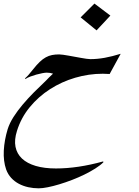

<svg xmlns="http://www.w3.org/2000/svg" viewBox="-139 -711 761 1053"><path d="M466.3 -625.5 390.6 -544.4 303.2 -615.7 378.9 -691.4ZM428.2 178.7Q411.1 195.8 383.8 213.1Q356.4 230.5 324 246.3Q291.5 262.2 255.9 275.9Q220.2 289.6 186.3 299.8Q152.3 310.1 123 315.9Q93.8 321.8 73.2 321.8Q43.9 321.8 16.1 315.7Q-11.7 309.6 -35.6 296.9Q-59.6 284.2 -77.6 264.6Q-95.7 245.1 -105.5 217.8Q-121.1 172.4 -118.2 115Q-115.2 57.6 -96.7 -3.4Q-86.4 -35.6 -65.2 -69.1Q-43.9 -102.5 -15.6 -136.2Q12.7 -169.9 46.1 -203.6Q79.6 -237.3 114.3 -270Q120.6 -276.9 129.4 -285.6Q138.2 -294.4 151.9 -307.1Q135.7 -312.5 117.2 -312.5Q108.4 -312.5 92.8 -309.6Q77.1 -306.6 59.8 -301.8Q42.5 -296.9 26.4 -290.8Q10.3 -284.7 0.5 -277.8L-2 -281.2Q6.3 -288.1 17.1 -300Q27.8 -312 42 -330.1Q62 -355.5 78.9 -371.6Q95.7 -387.7 112.3 -396.7Q128.9 -405.8 146.5 -409.2Q164.1 -412.6 185.5 -412.6Q193.8 -412.6 207.5 -410.6Q221.2 -408.7 237.3 -405.8Q253.4 -402.8 271 -399.7Q288.6 -396.5 304.7 -393.6Q320.8 -390.6 334.5 -388.7Q348.1 -386.7 356.4 -386.7Q394.5 -386.7 435.1 -394Q475.6 -401.4 522.9 -416L462.4 -305.2Q443.4 -306.6 424.8 -306.6Q348.1 -306.6 273.4 -284.7Q198.7 -262.7 135.3 -221.9Q71.8 -181.2 24.2 -123.3Q-23.4 -65.4 -45.9 6.8Q-61.5 55.7 -54 94Q-46.4 132.3 -18.3 158.7Q9.8 185.1 56.9 199Q104 212.9 168 212.9Q287.6 212.9 426.8 174.3Z"/></svg>

Font: XB Khoramshahr
Style: Italic
Weight: 400
Italic angle: -12°
Designer: Behnam
Foundry: Irmug
Version: Version 8.005 2009